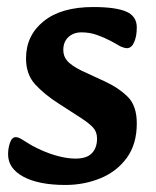

<svg xmlns="http://www.w3.org/2000/svg" viewBox="-20 -510 443 546"><path d="M166 16Q90 16 46.5 -7.5Q3 -31 3 -71Q3 -89 8.5 -104.5Q14 -120 25 -120Q29 -120 34 -118Q39 -116 53 -107Q73 -94 97.5 -83Q122 -72 147.5 -65.5Q173 -59 195 -59Q227 -59 241.5 -74.5Q256 -90 256 -116Q256 -135 244.5 -147.5Q233 -160 208 -176L146 -216Q107 -241 80.5 -269.5Q54 -298 54 -344Q54 -409 104 -449.5Q154 -490 245 -490Q309 -490 339 -477Q369 -464 369 -432Q369 -407 361.5 -390Q354 -373 341 -373Q337 -373 330.5 -375Q324 -377 319 -380Q311 -385 294 -394Q277 -403 256 -410.5Q235 -418 212 -418Q189 -418 174.5 -404.5Q160 -391 160 -368Q160 -349 172 -336Q184 -323 212 -309L277 -279Q318 -260 343.5 -234.5Q369 -209 369 -159Q369 -100 340.5 -61Q312 -22 265.5 -3Q219 16 166 16Z"/></svg>

Font: Alkatra
Style: Regular
Weight: 400
Designer: Suman Bhandary
Version: Version 1.100;gftools[0.9.22]